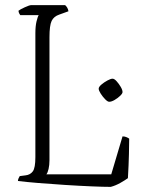

<svg xmlns="http://www.w3.org/2000/svg" viewBox="-20 -729 563 749"><path d="M412 0Q385 0 337 -2Q289 -4 234.5 -7.5Q180 -11 130.5 -15Q81 -19 50 -23Q50 -28 52.5 -33.5Q55 -39 57 -42L80 -45Q98 -47 108 -60.5Q118 -74 118 -116V-599Q118 -627 122.5 -645.5Q127 -664 131 -670H59Q57 -673 55 -676.5Q53 -680 52 -687Q58 -692 76.5 -700.5Q95 -709 102 -709H234Q238 -706 242 -699.5Q246 -693 247 -685L211 -672Q190 -665 181.5 -647.5Q173 -630 173 -584V-104Q173 -85 169.5 -70Q166 -55 161 -49H414L458 -197Q467 -197 474.5 -193.5Q482 -190 484 -188Q484 -170 483 -128Q482 -86 479 -34Q468 -26 449.5 -15.5Q431 -5 412 0ZM406 -332Q400 -332 390.5 -341.5Q381 -351 373 -363.5Q365 -376 365 -383Q365 -390 375.5 -399Q386 -408 399 -415Q412 -422 419 -422Q426 -422 435 -412Q444 -402 451 -390Q458 -378 458 -370Q458 -364 448.5 -355Q439 -346 427 -339Q415 -332 406 -332Z"/></svg>

Font: Texturina 72pt Thin
Style: Regular
Weight: 100
Designer: Guillermo Torres Carreño
Foundry: Omnibus-Type
Version: Version 1.002; ttfautohint (v1.8.3)